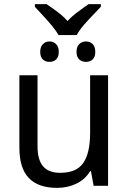

<svg xmlns="http://www.w3.org/2000/svg" viewBox="-20 -901 623 931"><path d="M504 0H434L421 -71H417Q393 -31 350.5 -10.5Q308 10 257 10Q166 10 120 -37.5Q74 -85 74 -185V-536H162V-191Q162 -126 189 -94.5Q216 -63 272 -63Q351 -63 384 -111Q417 -159 417 -257V-536H504ZM176 -839Q165 -850 149 -868V-881H206Q213 -876 234.5 -861Q256 -846 274.5 -831Q293 -816 307 -799Q327 -820 347.5 -836Q368 -852 386 -864.5Q404 -877 410 -881H469V-868L446 -844Q410 -807 387.5 -781Q365 -755 352 -731H264Q244 -767 176 -839ZM175 -650Q175 -674 188 -687Q201 -700 220 -700Q239 -700 252 -687Q265 -674 265 -650Q265 -625 252.5 -613Q240 -601 220 -601Q200 -601 187.5 -613Q175 -625 175 -650ZM351 -650Q351 -674 364 -687Q377 -700 397 -700Q417 -700 429.5 -687Q442 -674 442 -650Q442 -625 429.5 -613Q417 -601 397 -601Q377 -601 364 -613Q351 -625 351 -650Z"/></svg>

Font: Noto Sans Display
Style: Regular
Weight: 400
Designer: Monotype Design team
Foundry: Monotype Imaging Inc.
Version: Version 1.000